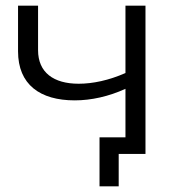

<svg xmlns="http://www.w3.org/2000/svg" viewBox="-20 -546 637 681"><path d="M245 -190C304 -190 366 -204 425 -231V-59H333V115H401V0H496V-526H425V-287C366 -261 309 -249 259 -249C170 -249 115 -289 115 -368V-526H44V-364C44 -246 122 -190 245 -190Z"/></svg>

Font: Chess Sans
Style: Regular
Weight: 400
Designer: Wolf Bōese
Foundry: Wolf Bōese
Version: Version 7.223;Glyphs 3.3 (3306)